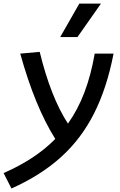

<svg xmlns="http://www.w3.org/2000/svg" viewBox="-62 -815 668 1065"><path d="M1.5 230.5 -42 145Q45.9 106.4 117.2 59.6Q188.5 12.7 244.6 -44.4Q131.3 -224.6 50.3 -517.6L158.2 -527.3Q219.7 -275.4 314.9 -129.4Q370.1 -207 406.5 -303.2Q442.9 -399.4 463.4 -517.6H567.9Q531.2 -327.6 460 -186.3Q388.7 -44.9 276.1 56.6Q163.6 158.2 1.5 230.5ZM272 -609.4 377.9 -794.9H498L367.7 -609.4Z"/></svg>

Font: Cascadia Mono PL
Style: Italic
Weight: 400
Italic angle: -10°
Monospace: yes
Designer: Aaron Bell
Foundry: Saja Typeworks
Version: Version 2404.023; ttfautohint (v1.8.4)